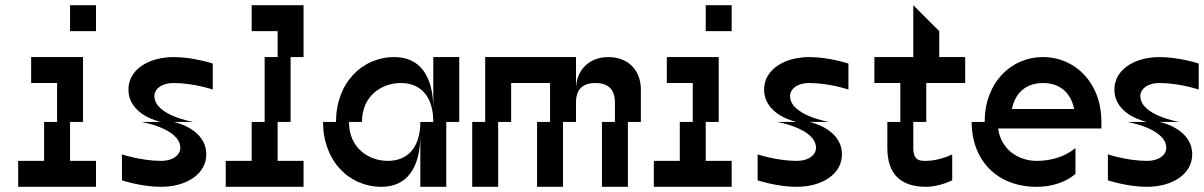

<svg xmlns="http://www.w3.org/2000/svg" viewBox="-20 -720 4640 740"><path d="M300 -500H100V-400H200V-250H150V-100H50V0H350V-100H250V-250H300ZM250 -600H350V-700H250Z M600 -250H525C525 -250 675 -225 675 -150C675 -125 650 -100 600 -100C525 -100 450 -125 450 -125V-25C450 -25 525 0 600 0C700 0 775 -50 775 -125C775 -225 650 -250 650 -250H725C725 -250 575 -275 575 -350C575 -375 600 -400 650 -400C725 -400 800 -375 800 -375V-475C800 -475 725 -500 650 -500C550 -500 475 -450 475 -375C475 -275 600 -250 600 -250Z M1050 -500H1000V-250H950V-100H850V0H1150V-100H1050V-250H1100V-500H1150V-700H950V-600H1050Z M1275 -250H1225C1225 -100 1325 0 1450 0C1550 0 1600 -75 1600 -200V0H1700V-250H1750V-500H1650V-300C1650 -425 1600 -500 1500 -500C1375 -500 1275 -400 1275 -250ZM1325 -250H1375C1375 -350 1450 -400 1525 -400C1600 -400 1650 -350 1650 -250H1600C1600 -150 1550 -100 1475 -100C1400 -100 1325 -150 1325 -250Z M2350 -325V-250H2300V0H2400V-250H2450V-375C2450 -450 2400 -500 2325 -500C2250 -500 2200 -450 2200 -375V-500H1850V-250H1800V0H1900V-250H1950V-400H2100V-250H2050V0H2150V-250H2200V-325C2200 -375 2225 -400 2275 -400C2325 -400 2350 -375 2350 -325Z M2750 -500H2550V-400H2650V-250H2600V-100H2500V0H2800V-100H2700V-250H2750ZM2700 -600H2800V-700H2700Z M3050 -250H2975C2975 -250 3125 -225 3125 -150C3125 -125 3100 -100 3050 -100C2975 -100 2900 -125 2900 -125V-25C2900 -25 2975 0 3050 0C3150 0 3225 -50 3225 -125C3225 -225 3100 -250 3100 -250H3175C3175 -250 3025 -275 3025 -350C3025 -375 3050 -400 3100 -400C3175 -400 3250 -375 3250 -375V-475C3250 -475 3175 -500 3100 -500C3000 -500 2925 -450 2925 -375C2925 -275 3050 -250 3050 -250Z M3550 0C3600 0 3650 -25 3650 -25V-125C3650 -125 3600 -100 3550 -100C3525 -100 3500 -100 3500 -150V-250H3550V-400H3700V-500H3600V-600L3500 -700V-500H3350V-400H3450V-250H3400V-150C3400 -50 3450 0 3550 0Z M3775 -250H3725C3725 -100 3825 0 3975 0C4075 0 4125 -50 4125 -50V-150C4125 -150 4075 -100 3975 -100C3907 -100 3838 -142 3827 -225H4225V-250C4225 -400 4125 -500 4000 -500C3875 -500 3775 -400 3775 -250ZM3880 -300C3894 -367 3939 -400 4000 -400C4061 -400 4106 -367 4120 -300Z M4400 -250H4325C4325 -250 4475 -225 4475 -150C4475 -125 4450 -100 4400 -100C4325 -100 4250 -125 4250 -125V-25C4250 -25 4325 0 4400 0C4500 0 4575 -50 4575 -125C4575 -225 4450 -250 4450 -250H4525C4525 -250 4375 -275 4375 -350C4375 -375 4400 -400 4450 -400C4525 -400 4600 -375 4600 -375V-475C4600 -475 4525 -500 4450 -500C4350 -500 4275 -450 4275 -375C4275 -275 4400 -250 4400 -250Z"/></svg>

Font: LS-VG5000 Shifted
Style: Regular
Weight: 400
Designer: Justin Bihan, 2021
Foundry: Justin Bihan, 2021
Version: Version 1.000;Glyphs 3.1.2 (3151)